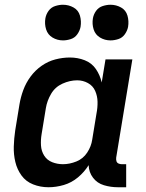

<svg xmlns="http://www.w3.org/2000/svg" viewBox="-20 -780 616 808"><path d="M184 8Q216 8 248.5 -1.5Q281 -11 308 -33.5Q335 -56 353 -85Q354 -55 371.5 -32Q389 -9 417.5 -0.5Q446 8 476 8H511V-89H492Q485 -89 478.5 -92Q472 -95 470 -102Q468 -109 469 -117L537 -530H424L408 -433Q401 -464 383.5 -489.5Q366 -515 336.5 -526.5Q307 -538 274 -538Q244 -538 213 -530Q182 -522 155 -503Q128 -484 108.5 -457.5Q89 -431 78 -401Q67 -371 62 -341L44 -231Q39 -197 38 -163.5Q37 -130 44.5 -98.5Q52 -67 70.5 -41.5Q89 -16 119.5 -4Q150 8 184 8ZM245 -89Q221 -89 199.5 -97.5Q178 -106 166 -125Q154 -144 152.5 -167.5Q151 -191 155 -215L173 -325Q178 -356 195 -385Q212 -414 243 -428Q274 -442 305 -442Q329 -442 350 -430.5Q371 -419 380.5 -397.5Q390 -376 390.5 -351.5Q391 -327 386 -302L368 -192Q364 -164 347 -138Q330 -112 301.5 -100.5Q273 -89 245 -89ZM445 -610Q461 -610 478 -615.5Q495 -621 505.5 -636Q516 -651 519 -667Q523 -691 516.5 -714Q510 -737 489.5 -748.5Q469 -760 445 -760Q429 -760 412 -754.5Q395 -749 384.5 -734.5Q374 -720 371 -703Q367 -679 374 -656.5Q381 -634 401 -622Q421 -610 445 -610ZM245 -610Q261 -610 278 -615.5Q295 -621 305.5 -636Q316 -651 319 -667Q323 -691 316.5 -714Q310 -737 289.5 -748.5Q269 -760 245 -760Q229 -760 212 -754.5Q195 -749 184.5 -734.5Q174 -720 171 -703Q167 -679 174 -656.5Q181 -634 201 -622Q221 -610 245 -610Z"/></svg>

Font: Iosevka Sparkle Semibold
Style: Italic
Weight: 600
Italic angle: -9°
Designer: Belleve Invis
Foundry: Belleve Invis
Version: Version 4.5.0; ttfautohint (v1.8.3)